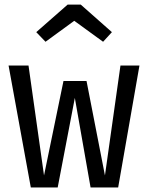

<svg xmlns="http://www.w3.org/2000/svg" viewBox="-20 -830 655 850"><path d="M503.1 0H381L311.3 -396.4L235.4 0H116.4L17.9 -540H106.2L174.9 -53.3L261 -471.3H363.1L444.6 -53.3L513.3 -540H597.4ZM181.5 -645.1 140.5 -687.7 279.5 -809.7H337.4L475.4 -687.7L436.4 -645.1L308.7 -737.9Z"/></svg>

Font: FiraCode Nerd Font Mono
Style: Regular
Weight: 400
Monospace: yes
Designer: Carrois Corporate, Edenspiekermann AG, Nikita Prokopov
Foundry: Carrois Corporate, Edenspiekermann AG, Nikita Prokopov
Version: Version 6.002;Nerd Fonts 3.4.0